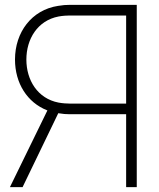

<svg xmlns="http://www.w3.org/2000/svg" viewBox="-20 -770 656 790"><path d="M542.7 -750H266.7C252.1 -750 237.5 -749 218.8 -745.8C110.4 -729.2 41.7 -637.5 41.7 -525C41.7 -428.1 91.7 -347.9 175 -315.6L20.8 0H72.9L219.8 -304.2C238.5 -301 252.1 -300 266.7 -300H499V0H542.7ZM499 -343.8H266.7C255.2 -343.8 237.5 -344.8 220.8 -347.9C134.4 -364.6 88.5 -440.6 88.5 -525C88.5 -609.4 134.4 -685.4 220.8 -702.1C237.5 -705.2 255.2 -706.2 266.7 -706.2H499Z"/></svg>

Font: Manrope3 Thin
Style: Regular
Weight: 100
Width: 4
Designer: Mikhail Sharanda
Foundry: Mikhail Sharanda
Version: Version 3.000;PS 003.000;hotconv 1.0.88;makeotf.lib2.5.64775